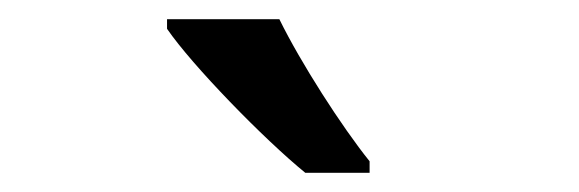

<svg xmlns="http://www.w3.org/2000/svg" viewBox="-20 -786 603 200"><path d="M298 -606H365V-618C336 -654 293 -721 271 -766H154V-756C180 -718 255 -641 298 -606Z"/></svg>

Font: Noto Sans Mono SemiCondensed Medium
Style: Regular
Weight: 500
Width: 4
Designer: Monotype Design Team
Foundry: Monotype Imaging Inc.
Version: Version 2.014